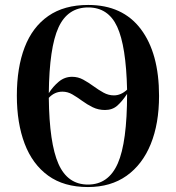

<svg xmlns="http://www.w3.org/2000/svg" viewBox="-20 -745 710 775"><path d="M335 10Q238 10 174.5 -36Q111 -82 79.5 -165Q48 -248 48 -359Q48 -472 79.5 -554Q111 -636 175 -680.5Q239 -725 336 -725Q475 -725 548.5 -627.5Q622 -530 622 -358Q622 -246 588.5 -163.5Q555 -81 491 -35.5Q427 10 335 10ZM440 -360Q468 -360 493 -383Q489 -559 453 -637Q417 -715 336 -715Q253 -715 216 -634Q179 -553 177 -369Q194 -396 217.5 -415.5Q241 -435 271 -435Q295 -435 316 -423.5Q337 -412 357.5 -397Q378 -382 398 -371Q418 -360 440 -360ZM335 0Q418 0 455.5 -85.5Q493 -171 493 -366Q474 -337 454 -319Q434 -301 404 -301Q377 -301 354.5 -312Q332 -323 311.5 -338Q291 -353 272 -364Q253 -375 232 -375Q200 -375 177 -350Q179 -167 216 -83.5Q253 0 335 0Z"/></svg>

Font: Noto Serif Display Condensed SemiBold
Style: Regular
Weight: 600
Width: 3
Designer: Monotype Design Team
Foundry: Monotype Imaging Inc.
Version: Version 2.009